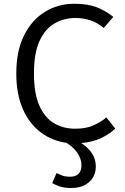

<svg xmlns="http://www.w3.org/2000/svg" viewBox="-20 -737 655 1003"><path d="M367.2 -717.4Q436.4 -717.4 483.1 -700Q529.7 -682.6 571.8 -648.7L522.1 -590.8Q488.7 -619 451.5 -631Q414.4 -643.1 373.8 -643.1Q315.9 -643.1 266.7 -615.6Q217.4 -588.2 187.4 -524.9Q157.4 -461.5 157.4 -353.3Q157.4 -248.2 185.9 -184.6Q214.4 -121 263.1 -92.8Q311.8 -64.6 371.8 -64.6Q430.8 -64.6 469.5 -82.6Q508.2 -100.5 535.9 -123.6L582.1 -65.1Q553.3 -37.4 509.7 -16.2Q466.2 5.1 404.6 10.3Q440 33.3 460.3 63.8Q480.5 94.4 480.5 131.8Q480.5 182.6 445.9 213.8Q411.3 245.1 352.3 245.1Q317.4 245.1 293.1 237.2Q268.7 229.2 252.8 219.5L275.4 167.2Q287.7 173.3 304.4 179.7Q321 186.2 346.7 186.2Q375.9 186.2 390.8 170.3Q405.6 154.4 405.6 127.7Q405.6 95.9 386.4 65.1Q367.2 34.4 327.7 9.2Q252.3 -1 192.8 -45.6Q133.3 -90.3 99.2 -167.7Q65.1 -245.1 65.1 -353.3Q65.1 -472.3 106.4 -553.6Q147.7 -634.9 216.4 -676.2Q285.1 -717.4 367.2 -717.4Z"/></svg>

Font: FiraCode Nerd Font
Style: Regular
Weight: 400
Designer: Carrois Corporate, Edenspiekermann AG, Nikita Prokopov
Foundry: Carrois Corporate, Edenspiekermann AG, Nikita Prokopov
Version: Version 6.002;Nerd Fonts 2.2.2